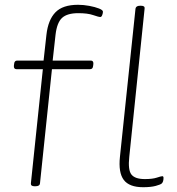

<svg xmlns="http://www.w3.org/2000/svg" viewBox="-20 -776 740 802"><path d="M124 2Q108 2 109 -10L159 -487H49Q37 -487 38 -501L39 -509Q40 -523 52 -523H162L174 -631Q181 -693 211.5 -724.5Q242 -756 306 -756Q329 -756 353 -751.5Q377 -747 393.5 -740.5Q410 -734 410 -727Q410 -721 407 -713Q404 -705 399 -705Q392 -705 369 -713Q346 -721 307 -721Q261 -721 239.5 -701.5Q218 -682 212 -631L200 -523H359Q371 -523 370 -509L369 -501Q368 -487 356 -487H197L147 -10Q146 2 128 2ZM578 6Q520 6 497 -24.5Q474 -55 481 -121L546 -740Q548 -752 565 -752H569Q586 -752 584 -740L520 -121Q514 -66 529 -47Q544 -28 585 -28Q617 -28 635 -34Q653 -40 658 -40Q663 -40 663 -33Q663 -17 656 -10Q651 -5 630.5 0.5Q610 6 578 6Z"/></svg>

Font: Asap Expanded Expanded Thin
Style: Italic
Weight: 100
Width: 7
Italic angle: -6°
Designer: Pablo Cosgaya
Foundry: Omnibus-Type
Version: Version 3.001; ttfautohint (v1.8.4.7-5d5b)